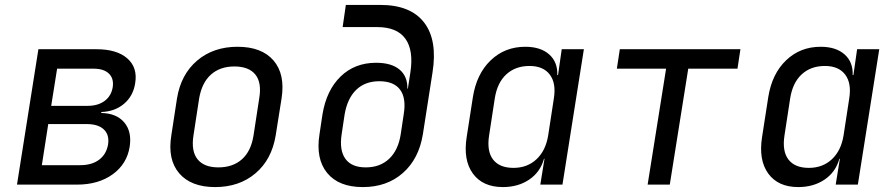

<svg xmlns="http://www.w3.org/2000/svg" viewBox="-20 -750 3640 780"><path d="M49 0 136 -550H372Q455 -550 497.5 -512.5Q540 -475 529 -411Q521 -360 484 -328.5Q447 -297 392 -295L391 -291Q453 -290 484.5 -253Q516 -216 507 -155Q496 -84 438 -42Q380 0 293 0ZM188 -320H336Q378 -320 405 -340Q432 -360 438 -396Q443 -431 422.5 -451Q402 -471 360 -471H212ZM150 -79H306Q353 -79 382.5 -101Q412 -123 419 -163Q425 -202 402 -224Q379 -246 332 -246H176Z M854 10Q756 10 708 -46Q660 -102 676 -200L699 -350Q715 -448 781 -504Q847 -560 945 -560Q1043 -560 1091 -504.5Q1139 -449 1124 -351L1100 -200Q1084 -102 1018 -46Q952 10 854 10ZM867 -70Q926 -70 963 -103Q1000 -136 1010 -200L1033 -350Q1044 -414 1017.5 -447Q991 -480 932 -480Q874 -480 837 -447Q800 -414 789 -350L766 -200Q756 -136 782.5 -103Q809 -70 867 -70Z M1454 10Q1356 10 1309 -47.5Q1262 -105 1278 -205L1290 -285Q1306 -383 1363.5 -439Q1421 -495 1508 -495Q1570 -495 1603 -467.5Q1636 -440 1635 -390H1637L1647 -455Q1661 -545 1627 -592.5Q1593 -640 1512 -640H1372L1385 -730H1525Q1648 -730 1703 -658.5Q1758 -587 1737 -455L1698 -205Q1682 -105 1617 -47.5Q1552 10 1454 10ZM1466 -70Q1524 -70 1561 -105Q1598 -140 1608 -205L1620 -285Q1631 -351 1605.5 -385.5Q1580 -420 1521 -420Q1463 -420 1427 -385Q1391 -350 1380 -285L1368 -205Q1358 -140 1383 -105Q1408 -70 1466 -70Z M2023 10Q1941 10 1901 -45Q1861 -100 1876 -194L1901 -355Q1916 -450 1973.5 -505Q2031 -560 2114 -560Q2176 -560 2211 -529Q2246 -498 2244 -445H2247L2262 -550H2352L2265 0H2175L2192 -105H2190Q2175 -51 2130 -20.5Q2085 10 2023 10ZM2066 -68Q2122 -68 2159.5 -103Q2197 -138 2207 -200L2230 -350Q2240 -412 2213.5 -447Q2187 -482 2131 -482Q2074 -482 2037 -448Q2000 -414 1990 -350L1967 -200Q1957 -136 1983 -102Q2009 -68 2066 -68Z M2611 0 2686 -471H2486L2498 -550H2988L2976 -471H2776L2701 0Z M3223 10Q3141 10 3101 -45Q3061 -100 3076 -194L3101 -355Q3116 -450 3173.5 -505Q3231 -560 3314 -560Q3376 -560 3411 -529Q3446 -498 3444 -445H3447L3462 -550H3552L3465 0H3375L3392 -105H3390Q3375 -51 3330 -20.5Q3285 10 3223 10ZM3266 -68Q3322 -68 3359.5 -103Q3397 -138 3407 -200L3430 -350Q3440 -412 3413.5 -447Q3387 -482 3331 -482Q3274 -482 3237 -448Q3200 -414 3190 -350L3167 -200Q3157 -136 3183 -102Q3209 -68 3266 -68Z"/></svg>

Font: NKDuy Mono
Style: Italic
Weight: 400
Italic angle: -9°
Monospace: yes
Designer: NKDuy
Foundry: NKDuy
Version: Version 2.251; ttfautohint (v1.8.4.7-5d5b)